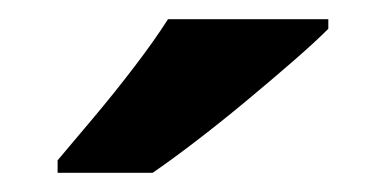

<svg xmlns="http://www.w3.org/2000/svg" viewBox="-20 -786 402 200"><path d="M322 -756Q308 -742 285 -722Q262 -702 235.5 -680Q209 -658 183.5 -638.5Q158 -619 139 -606H40V-619Q56 -638 77.5 -663.5Q99 -689 120 -716.5Q141 -744 155 -766H322Z"/></svg>

Font: Noto Sans Bamum
Style: Bold
Weight: 700
Designer: Monotype Design Team
Foundry: Monotype Imaging Inc.
Version: Version 2.002; ttfautohint (v1.8.4.7-5d5b)